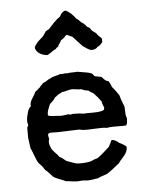

<svg xmlns="http://www.w3.org/2000/svg" viewBox="-51 -725 584 771"><g transform="rotate(-5 241.5 -340.0)"><path d="M378 -558V-545Q367 -530 358 -528Q350 -517 333 -517Q324 -518 312 -526.5Q300 -535 298 -536Q292 -543 279 -556.5Q266 -570 260 -577Q256 -578 253 -579.5Q250 -581 246.5 -583Q243 -585 240 -586Q234 -586 229 -578Q223 -572 213 -566Q212 -561 206.5 -554.5Q201 -548 200 -542Q194 -540 189 -533Q182 -531 171 -522.5Q160 -514 153 -512Q114 -517 106 -545Q107 -550 109.5 -554Q112 -558 115.5 -562Q119 -566 121 -569Q125 -572 131.5 -578.5Q138 -585 142 -588Q144 -591 149 -597.5Q154 -604 156 -608Q158 -609 162 -611.5Q166 -614 169 -615L192 -640Q208 -656 218 -662Q227 -681 241 -684Q249 -682 265 -668Q278 -655 282 -648Q287 -646 293.5 -639Q300 -632 303 -630Q313 -625 322 -612Q326 -609 334 -605Q336 -600 339 -596.5Q342 -593 348 -589Q354 -585 356 -583Q367 -568 375 -563Q375 -562 376.5 -560.5Q378 -559 378 -558ZM51 -269 56 -290Q62 -309 70 -313Q67 -327 79 -345Q91 -363 92 -369Q96 -371 101.5 -376.5Q107 -382 111 -384Q113 -388 119 -393.5Q125 -399 127 -402Q133 -403 143 -410Q153 -417 160 -419Q165 -423 179 -426Q193 -429 198 -432Q203 -430 211.5 -432Q220 -434 226 -432Q234 -434 247 -434Q260 -434 267 -435Q274 -434 285.5 -432Q297 -430 306 -428.5Q315 -427 322 -424Q327 -423 330.5 -417.5Q334 -412 336 -411Q339 -410 362 -406Q365 -404 369.5 -398.5Q374 -393 379 -390Q384 -387 390 -386Q392 -382 396 -374Q400 -366 401 -362Q414 -348 428 -326Q430 -315 444 -280Q445 -275 445 -264.5Q445 -254 446 -246Q447 -238 450 -233Q450 -207 444 -203Q430 -202 417.5 -202.5Q405 -203 390 -202.5Q375 -202 366 -200Q355 -203 320 -201Q285 -199 272 -200Q268 -200 263 -201.5Q258 -203 254 -203Q239 -202 208.5 -201.5Q178 -201 163 -200Q159 -200 152 -200.5Q145 -201 139.5 -200.5Q134 -200 130 -197Q127 -192 132 -176Q125 -163 136 -138Q139 -131 150.5 -119.5Q162 -108 166 -101Q177 -96 193 -82Q231 -68 234 -68Q267 -66 291 -72Q307 -80 318 -82Q341 -98 368 -124L381 -150Q395 -150 412 -135Q425 -130 439 -118Q440 -98 422.5 -79Q405 -60 403 -55Q369 -27 351 -16Q316 -4 311 -1Q306 -1 295.5 1Q285 3 278 3Q274 4 264.5 3Q255 2 251 2Q247 2 237.5 3Q228 4 223 3Q216 3 203 1Q190 -1 184 -1Q177 -5 159.5 -11.5Q142 -18 135 -23Q111 -50 105 -53Q94 -71 89 -75L81 -83Q75 -91 66.5 -114.5Q58 -138 54 -145Q53 -150 52 -158.5Q51 -167 50 -174Q49 -181 48 -187V-224Q47 -229 50 -233Q53 -237 53 -239Q48 -252 51 -269ZM363 -282Q362 -285 358.5 -293Q355 -301 355 -307Q342 -326 325 -343Q311 -351 305 -356Q290 -357 277 -364Q270 -363 258 -365Q246 -367 242 -367Q234 -367 220 -363Q206 -359 199 -359Q196 -356 189 -353Q182 -350 180 -348Q173 -341 169 -340Q167 -335 163.5 -331Q160 -327 155 -322.5Q150 -318 147 -315Q147 -314 140.5 -299Q134 -284 135 -271Q141 -266 165 -266Q168 -266 178.5 -265Q189 -264 195 -265Q199 -265 207 -266.5Q215 -268 217 -268Q218 -268 221 -267Q224 -266 226 -266Q228 -266 231 -267Q234 -268 236 -268Q266 -268 278 -265Q281 -266 318 -266Q351 -266 362 -274Q361 -277 362 -278.5Q363 -280 363 -282Z"/></g></svg>

Font: FuturaRenner
Style: Regular
Weight: 400
Designer: BSozoo
Foundry: BSozoo
Version: Version 1.001;PS 001.001;hotconv 1.0.70;makeotf.lib2.5.58329